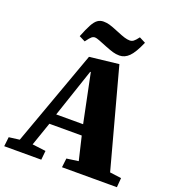

<svg xmlns="http://www.w3.org/2000/svg" viewBox="-163 -1066 1085 1193"><g transform="rotate(20 379.0 -469.5)"><path d="M499 -724 675 -72 751 -62 746 0H383L390 -60L468 -71L431 -227H217L163 -71L252 -60L246 0H1L8 -62L78 -71L306 -702ZM237 -296H415L349 -617H345ZM480 -774Q456 -774 435 -780.5Q414 -787 386 -798Q352 -812 331 -820Q310 -828 301 -828Q289 -828 279 -820Q269 -812 248 -783L208 -803Q229 -856 245 -885.5Q261 -915 278 -927Q295 -939 317 -939Q337 -939 357 -933.5Q377 -928 420 -910Q453 -896 473 -890Q493 -884 508 -884Q522 -884 533 -892Q544 -900 562 -924L603 -903Q572 -831 543.5 -802.5Q515 -774 480 -774Z"/></g></svg>

Font: Literata 36pt ExtraBold
Style: Italic
Weight: 800
Italic angle: -2°
Designer: Latin by Veronika Burian and Jose Scaglione. Greek by Irene Vlachou. Cyrillic by Vera Evstafieva
Foundry: TypeTogether
Version: Version 3.002